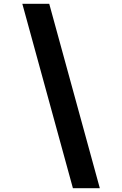

<svg xmlns="http://www.w3.org/2000/svg" viewBox="-20 -843 640 1006"><path d="M362 143 97 -823H238L503 143Z"/></svg>

Font: Iosevka Slab XBdExObl
Style: Regular
Weight: 800
Width: 7
Italic angle: -9°
Monospace: yes
Designer: Belleve Invis
Foundry: Belleve Invis
Version: Version 11.1.0; ttfautohint (v1.8.3)